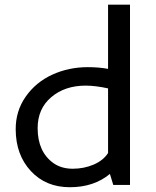

<svg xmlns="http://www.w3.org/2000/svg" viewBox="-20 -782 660 812"><path d="M139.2 -240.2Q139.2 -139.6 206.5 -91.8Q240.2 -68.4 287.6 -68.4Q335 -68.4 376 -85.9Q417 -103.5 437 -134.8V-408.2Q383.3 -419.9 342.3 -419.9Q254.4 -419.9 196.8 -371.1Q139.2 -322.3 139.2 -240.2ZM46.4 -234.4Q45.9 -312.5 88.9 -373.5Q131.8 -434.6 201.2 -466.3Q270.5 -498 351.1 -498Q398.9 -498 437 -490.7V-762.2H529.8V0H459L444.8 -46.4Q377 9.8 275.4 9.8Q173.8 9.8 110.4 -58.6Q46.9 -127 46.4 -234.4Z"/></svg>

Font: Spinnaker
Style: Regular
Weight: 400
Designer: Elena Albertoni
Foundry: Elena Albertoni
Version: Version 1.001